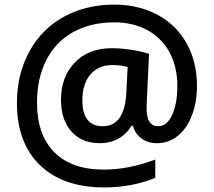

<svg xmlns="http://www.w3.org/2000/svg" viewBox="-20 -738 938 841"><path d="M842.8 -360.8Q842.8 -291 820.8 -233.2Q798.8 -175.3 759 -143.1Q719.2 -110.8 667 -110.8Q628.4 -110.8 600.1 -131.3Q571.8 -151.9 562 -187H556.2Q532.2 -148.9 497.1 -129.9Q461.9 -110.8 418 -110.8Q338.4 -110.8 292.7 -162.1Q247.1 -213.4 247.1 -300.8Q247.1 -401.4 307.6 -464.1Q368.2 -526.9 470.2 -526.9Q507.3 -526.9 552.5 -520.3Q597.7 -513.7 632.8 -502L622.1 -274.9V-263.2Q622.1 -185.1 672.9 -185.1Q711.4 -185.1 734.1 -234.9Q756.8 -284.7 756.8 -361.8Q756.8 -445.3 722.7 -508.5Q688.5 -571.8 625.5 -606Q562.5 -640.1 481 -640.1Q377 -640.1 300 -597.2Q223.1 -554.2 182.6 -474.4Q142.1 -394.5 142.1 -289.1Q142.1 -147.5 217.8 -71.3Q293.5 4.9 435.1 4.9Q543 4.9 660.2 -39.1V41Q557.6 83 437 83Q256.3 83 155.3 -14.4Q54.2 -111.8 54.2 -286.1Q54.2 -413.6 108.9 -512.9Q163.6 -612.3 260.5 -665Q357.4 -717.8 480 -717.8Q585.9 -717.8 668.7 -673.8Q751.5 -629.9 797.1 -548.6Q842.8 -467.3 842.8 -360.8ZM340.8 -298.8Q340.8 -185.1 430.2 -185.1Q524.4 -185.1 533.2 -328.1L539.1 -444.8Q508.3 -453.1 473.1 -453.1Q410.6 -453.1 375.7 -411.6Q340.8 -370.1 340.8 -298.8Z"/></svg>

Font: Samim Medium FD
Style: Medium-FD
Weight: 500
Foundry: DejaVu fonts team - Redesigned by Saber Rastikerdar
Version: Version 4.0.5